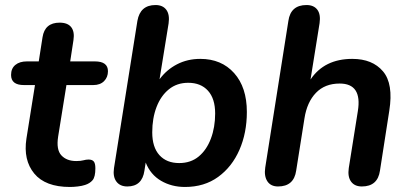

<svg xmlns="http://www.w3.org/2000/svg" viewBox="-20 -733 1622 763"><path d="M258 10Q160 10 116 -43.5Q72 -97 85 -182L119 -395H75Q24 -395 24 -435Q24 -461 41 -475Q58 -489 87 -489H134L149 -585Q158 -643 217 -643Q249 -643 263 -625Q277 -607 272 -574L259 -489H357Q409 -489 409 -450Q409 -426 393.5 -410.5Q378 -395 351 -395H244L211 -190Q203 -138 224 -115.5Q245 -93 283 -93Q301 -93 311.5 -96Q322 -99 332 -99Q346 -99 352.5 -91.5Q359 -84 359 -64Q359 -30 348 -17Q337 -4 318 2Q306 6 289 8Q272 10 258 10Z M715 10Q662 10 620 -14.5Q578 -39 559 -87L554 -55Q545 8 486 8Q457 8 442.5 -11.5Q428 -31 433 -65L526 -650Q537 -713 598 -713Q627 -713 641 -694Q655 -675 650 -640L614 -418Q642 -456 683.5 -477.5Q725 -499 776 -499Q860 -499 910.5 -442.5Q961 -386 961 -288Q961 -205 931.5 -137.5Q902 -70 847 -30Q792 10 715 10ZM692 -85Q738 -85 769.5 -111Q801 -137 818 -182Q835 -227 835 -282Q835 -341 806.5 -372.5Q778 -404 728 -404Q683 -404 651 -378Q619 -352 602 -307.5Q585 -263 585 -207Q585 -148 613.5 -116.5Q642 -85 692 -85Z M1085 8Q1056 8 1042.5 -12.5Q1029 -33 1034 -67L1126 -650Q1135 -713 1198 -713Q1227 -713 1241 -694.5Q1255 -676 1250 -641L1214 -417Q1269 -499 1380 -499Q1460 -499 1502 -449.5Q1544 -400 1527 -293L1490 -55Q1481 8 1418 8Q1389 8 1375 -11.5Q1361 -31 1366 -65L1402 -291Q1420 -401 1330 -401Q1271 -401 1235.5 -364Q1200 -327 1190 -263L1157 -55Q1148 8 1085 8Z"/></svg>

Font: Nunito
Style: Bold Italic
Weight: 700
Italic angle: -9°
Designer: Vernon Adams
Foundry: Vernon Adams
Version: Version 3.601; ttfautohint (v1.8.2.53-6de2)